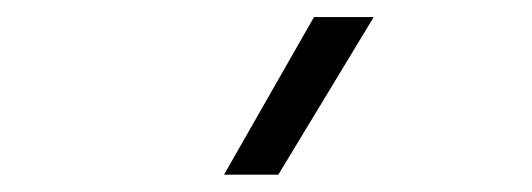

<svg xmlns="http://www.w3.org/2000/svg" viewBox="-20 -815 626 226"><path d="M243.7 -609.4 349.6 -794.9H419.9L307.6 -609.4Z"/></svg>

Font: Caskaydia Cove Light
Style: Regular
Weight: 300
Monospace: yes
Designer: Aaron Bell
Foundry: Saja Typeworks
Version: Version 4.300; ttfautohint (v1.8.3)